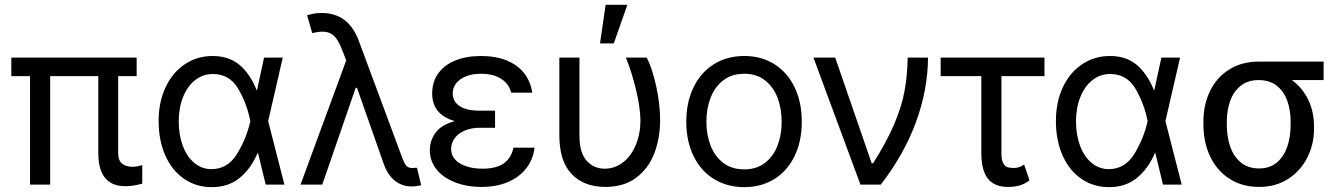

<svg xmlns="http://www.w3.org/2000/svg" viewBox="-20 -771 5598 802"><path d="M550.8 -453.1H473.6V-132.8Q473.6 -99.6 490.7 -86.9Q507.8 -74.2 533.2 -74.2Q543.5 -74.2 555.2 -76.7Q566.9 -79.1 574.2 -81.1V-3.9Q536.6 6.8 503.9 6.8Q390.6 6.8 390.6 -131.8V-453.1H189.5V0H105.5V-453.1H27.3V-530.3H550.8Z M642.6 -265.6Q642.6 -344.2 671.4 -406Q700.2 -467.8 751.7 -502.4Q803.2 -537.1 868.2 -537.1Q937 -537.1 981.4 -499Q1025.9 -460.9 1052.7 -392.6H1053.2L1083 -530.3H1161.1L1100.1 -265.1L1168 0H1089.8L1057.6 -132.8H1056.6Q1028.3 -66.4 981 -27.8Q933.6 10.7 865.2 10.7Q798.8 10.7 748.3 -24.4Q697.8 -59.6 670.2 -122.3Q642.6 -185.1 642.6 -265.6ZM863.3 -64.5Q930.2 -64.5 969.2 -126.7Q1008.3 -189 1025.4 -263.7L1025.9 -265.1L1025.4 -266.6Q1010.3 -341.3 974.1 -401.6Q938 -461.9 869.1 -461.9Q828.1 -461.9 795.7 -436.8Q763.2 -411.6 744.9 -366.5Q726.6 -321.3 726.6 -263.7Q726.6 -207 743.7 -161.6Q760.7 -116.2 792 -90.3Q823.2 -64.5 863.3 -64.5Z M1582 -88.9 1471.2 -404.3H1465.8L1326.2 0H1235.4L1426.3 -519L1409.2 -562.5Q1393.1 -604.5 1374.8 -621.6Q1356.4 -638.7 1328.1 -638.7Q1309.1 -638.7 1284.2 -632.8L1262.7 -707Q1272 -710.4 1288.3 -713.6Q1304.7 -716.8 1323.2 -716.8Q1380.4 -716.8 1419.4 -687Q1458.5 -657.2 1480.5 -595.7L1661.1 -109.4Q1668.5 -89.8 1676.5 -79.6Q1684.6 -69.3 1702.1 -69.3L1721.7 -70.3L1739.3 2.9Q1716.3 7.8 1700.2 7.8Q1659.2 7.8 1628.9 -16.4Q1598.6 -40.5 1582 -88.9Z M1879.9 -265.1Q1785.2 -292 1785.2 -380.9Q1785.2 -429.2 1810.8 -464.6Q1836.4 -500 1882.6 -518.6Q1928.7 -537.1 1989.3 -537.1Q2049.8 -537.1 2095.5 -518.8Q2141.1 -500.5 2168.7 -466.1Q2196.3 -431.6 2203.1 -383.8H2115.2Q2106.9 -419.9 2074 -441.4Q2041 -462.9 1989.3 -462.9Q1953.6 -462.9 1927 -452.4Q1900.4 -441.9 1885.7 -423.3Q1871.1 -404.8 1871.1 -380.9Q1871.1 -347.2 1899.9 -327.9Q1928.7 -308.6 1984.4 -308.6H2047.9V-237.3H1984.4Q1948.7 -237.3 1921.4 -225.6Q1894 -213.9 1879.2 -193.6Q1864.3 -173.3 1864.3 -148.4Q1864.3 -124 1880.4 -105.5Q1896.5 -86.9 1926.3 -76.7Q1956.1 -66.4 1995.1 -66.4Q2052.2 -66.4 2083.5 -87.9Q2114.7 -109.4 2125 -154.3H2212.9Q2207 -105 2178.2 -67.9Q2149.4 -30.8 2101.3 -10.5Q2053.2 9.8 1991.2 9.8Q1929.7 9.8 1880.4 -9.5Q1831.1 -28.8 1803.2 -63.7Q1775.4 -98.6 1775.4 -143.6Q1775.4 -183.1 1799.1 -216.3Q1822.8 -249.5 1879.9 -265.1Z M2400.4 -530.3V-204.1Q2400.4 -132.8 2430.4 -99.6Q2460.4 -66.4 2505.9 -66.4Q2548.8 -66.4 2583 -93.3Q2617.2 -120.1 2636.2 -166.7Q2655.3 -213.4 2655.3 -269.5Q2653.8 -325.2 2636.7 -396.2Q2619.6 -467.3 2594.7 -530.3H2681.6Q2704.6 -485.4 2720.9 -411.1Q2737.3 -336.9 2737.3 -269.5Q2737.3 -193.4 2712.9 -130.1Q2688.5 -66.9 2637.2 -28.6Q2585.9 9.8 2508.8 9.8Q2419.4 9.8 2367.9 -43.9Q2316.4 -97.7 2316.4 -206.1V-530.3ZM2509.8 -751H2600.6L2543.9 -589.8H2486.3Z M2846.7 -262.7Q2846.7 -344.2 2877 -406.5Q2907.2 -468.8 2962.2 -502.9Q3017.1 -537.1 3088.9 -537.1Q3160.2 -537.1 3214.6 -502.9Q3269 -468.8 3299.1 -406.5Q3329.1 -344.2 3329.1 -262.7Q3329.1 -181.2 3299.1 -119.1Q3269 -57.1 3214.6 -23.2Q3160.2 10.7 3088.9 10.7Q3017.1 10.7 2962.2 -23.2Q2907.2 -57.1 2877 -119.1Q2846.7 -181.2 2846.7 -262.7ZM3245.1 -262.7Q3245.1 -317.4 3227.8 -362.8Q3210.4 -408.2 3175.3 -435.5Q3140.1 -462.9 3088.9 -462.9Q3036.6 -462.9 3001.2 -435.5Q2965.8 -408.2 2948.2 -362.8Q2930.7 -317.4 2930.7 -262.7Q2930.7 -208 2948.2 -162.8Q2965.8 -117.7 3001.2 -90.6Q3036.6 -63.5 3088.9 -63.5Q3140.1 -63.5 3175.3 -90.6Q3210.4 -117.7 3227.8 -162.8Q3245.1 -208 3245.1 -262.7Z M3377.9 -530.3H3468.8L3621.1 -88.9H3627Q3684.1 -179.2 3714.8 -251.5Q3745.6 -323.7 3757.8 -387.9Q3770 -452.1 3771.5 -530.3H3856.4Q3855.5 -395.5 3805.9 -260.5Q3756.3 -125.5 3659.2 0H3574.2Z M4342.8 -453.1H4163.1V-129.9Q4163.1 -102.1 4170.9 -88.6Q4178.7 -75.2 4189.5 -72.3Q4200.2 -69.3 4215.8 -69.3Q4227.5 -69.3 4239 -73.7Q4250.5 -78.1 4257.8 -84L4280.3 -17.6Q4258.8 -1.5 4237.5 4.2Q4216.3 9.8 4190.4 9.8Q4134.3 9.8 4106.7 -24.4Q4079.1 -58.6 4079.1 -133.8V-453.1H3909.2V-530.3H4342.8Z M4390.6 -265.6Q4390.6 -344.2 4419.4 -406Q4448.2 -467.8 4499.8 -502.4Q4551.3 -537.1 4616.2 -537.1Q4685.1 -537.1 4729.5 -499Q4773.9 -460.9 4800.8 -392.6H4801.3L4831.1 -530.3H4909.2L4848.1 -265.1L4916 0H4837.9L4805.7 -132.8H4804.7Q4776.4 -66.4 4729 -27.8Q4681.6 10.7 4613.3 10.7Q4546.9 10.7 4496.3 -24.4Q4445.8 -59.6 4418.2 -122.3Q4390.6 -185.1 4390.6 -265.6ZM4611.3 -64.5Q4678.2 -64.5 4717.3 -126.7Q4756.3 -189 4773.4 -263.7L4773.9 -265.1L4773.4 -266.6Q4758.3 -341.3 4722.2 -401.6Q4686 -461.9 4617.2 -461.9Q4576.2 -461.9 4543.7 -436.8Q4511.2 -411.6 4492.9 -366.5Q4474.6 -321.3 4474.6 -263.7Q4474.6 -207 4491.7 -161.6Q4508.8 -116.2 4540 -90.3Q4571.3 -64.5 4611.3 -64.5Z M5237.3 -513.7H5508.8V-436.5H5376Q5419.9 -405.3 5444.3 -355Q5468.8 -304.7 5468.8 -242.2V-232.4Q5468.8 -168.9 5440.9 -113.3Q5413.1 -57.6 5361.1 -23.9Q5309.1 9.8 5239.3 9.8Q5168.5 9.8 5115.7 -24.2Q5063 -58.1 5034.9 -117.4Q5006.8 -176.8 5006.8 -251V-262.7Q5006.8 -334 5034.7 -391.1Q5062.5 -448.2 5115 -481Q5167.5 -513.7 5237.3 -513.7ZM5239.3 -67.4Q5283.7 -67.4 5313.2 -92Q5342.8 -116.7 5356.9 -158.2Q5371.1 -199.7 5371.1 -251V-262.7Q5371.1 -311 5356.9 -350.3Q5342.8 -389.6 5312.7 -413.1Q5282.7 -436.5 5237.3 -436.5Q5192.9 -436.5 5163.1 -413.1Q5133.3 -389.6 5118.9 -350.3Q5104.5 -311 5104.5 -262.7V-251Q5104.5 -199.7 5118.9 -158.2Q5133.3 -116.7 5163.6 -92Q5193.8 -67.4 5239.3 -67.4Z"/></svg>

Font: Pretendard Std
Style: Regular
Weight: 400
Designer: Base glyphs from Inter by Rasmus Andersson; Hangeul glyphs from Noto Sans CJK(Source Han Sans) by Jang Soo-young and Kan
Foundry: Kil Hyung-jin
Version: Version 1.309